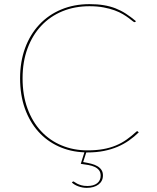

<svg xmlns="http://www.w3.org/2000/svg" viewBox="-20 -728 759 927"><path d="M334 148Q336 148 340.5 151.5Q345 155 353 159Q361 163 372.8 166.5Q384.5 170 402 170Q432 170 449 156.8Q466 143.5 466 120Q466 104.5 458.5 94.5Q451 84.5 438 78.2Q425 72 407.5 68.8Q390 65.5 370 63L387.5 7.5Q320 5 263 -21Q206 -47 164.8 -93Q123.5 -139 100.2 -204Q77 -269 77 -350Q77 -430 101.2 -496Q125.5 -562 169.8 -609.2Q214 -656.5 275.8 -682.2Q337.5 -708 412 -708Q450 -708 480.5 -703Q511 -698 537.5 -687.8Q564 -677.5 587.8 -662Q611.5 -646.5 636 -626L634 -623Q632.5 -621 630 -621Q626.5 -621 619.5 -626.8Q612.5 -632.5 601.2 -641Q590 -649.5 573.2 -659.5Q556.5 -669.5 533.5 -678Q510.5 -686.5 480.2 -692.2Q450 -698 412 -698Q341 -698 281.8 -673.8Q222.5 -649.5 179.8 -604.2Q137 -559 113 -494.5Q89 -430 89 -350Q89 -268.5 112.8 -204Q136.5 -139.5 178.5 -94.5Q220.5 -49.5 277.8 -25.8Q335 -2 402 -2Q444.5 -2 478 -8Q511.5 -14 539.2 -25.5Q567 -37 590.8 -53.8Q614.5 -70.5 638 -92Q640.5 -94.5 642 -94.5Q644 -94.5 645.5 -93L650 -89Q628 -67.5 602.8 -49.8Q577.5 -32 547.5 -19.2Q517.5 -6.5 481.5 0.8Q445.5 8 402 8H396.5L381.5 54.5Q403 58 420.5 62.5Q438 67 450.5 74.5Q463 82 470 92.8Q477 103.5 477 119Q477 133.5 471.2 144.5Q465.5 155.5 455 163.2Q444.5 171 430.2 175Q416 179 399 179Q378.5 179 358.5 171.8Q338.5 164.5 327 153L329 151Q332 148 334 148Z"/></svg>

Font: Lato TR Hairline
Style: Regular
Weight: 250
Designer: Lukasz Dziedzic
Foundry: Lukasz Dziedzic
Version: Version 1.104 2013